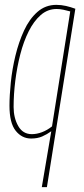

<svg xmlns="http://www.w3.org/2000/svg" viewBox="-20 -560 344 790"><path d="M290 -524 173 210H152L191 -20Q173 -7 153.5 1.5Q134 10 108 10Q70 10 44.5 -22Q19 -54 19 -125Q19 -167 24.5 -221Q30 -275 43.5 -331Q57 -387 79 -434.5Q101 -482 134 -511Q167 -540 212 -540Q232 -540 251.5 -535.5Q271 -531 290 -524ZM269 -513Q255 -517 240.5 -520Q226 -523 213 -523Q176 -523 147.5 -498Q119 -473 98 -431Q77 -389 63.5 -336.5Q50 -284 43 -228Q36 -172 36 -120Q36 -75 55 -41.5Q74 -8 111 -8Q131 -8 152.5 -16Q174 -24 194 -40Z"/></svg>

Font: Georama Condensed Thin
Style: Italic
Weight: 100
Width: 3
Italic angle: -9°
Designer: Jean-Baptiste Levee
Foundry: Production Type
Version: Version 1.000